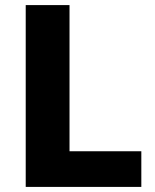

<svg xmlns="http://www.w3.org/2000/svg" viewBox="-20 -734 610 754"><path d="M81 0V-714H253V-140H535V0Z"/></svg>

Font: Noto Sans Canadian Aboriginal ExtraBold
Style: Regular
Weight: 800
Designer: Monotype Design Team, Typotheque's Kevin King
Foundry: Monotype Imaging Inc.
Version: Version 2.004; ttfautohint (v1.8.4.7-5d5b)